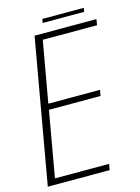

<svg xmlns="http://www.w3.org/2000/svg" viewBox="-131 -804 634 868"><g transform="rotate(-15 186.0 -369.5)"><path d="M-17.5 0 101.5 -675H391L386.5 -647.5H132.5L82 -362H324L319 -334.5H77.5L23.5 -28H277L272 0ZM151.5 -721 155 -739H349L346 -721Z"/></g></svg>

Font: Anybody ExtraLight
Style: Italic
Weight: 200
Italic angle: -10°
Designer: Tyler Finck
Foundry: Etcetera Type Company
Version: Version 1.010; ttfautohint (v1.8.3) -l 8 -r 50 -G 200 -x 14 